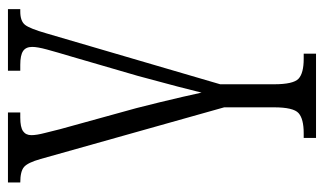

<svg xmlns="http://www.w3.org/2000/svg" viewBox="-186 -390 815 483"><g transform="rotate(-90 221.5 -148.5)"><path d="M116 239V208H128Q164 208 178.5 195Q193 182 193 133V8L63 -454Q54 -486 43 -495.5Q32 -505 4 -505V-536H180V-505H167Q143 -505 133 -498Q123 -491 123 -477Q123 -464 128.5 -443Q134 -422 138 -405L191 -213Q198 -186 205.5 -155Q213 -124 219.5 -96Q226 -68 230 -49Q235 -70 245.5 -110Q256 -150 272 -209L320 -374Q332 -414 338.5 -438Q345 -462 345 -475Q345 -491 334.5 -498Q324 -505 300 -505H285V-536H440V-505H434Q410 -505 400.5 -493Q391 -481 379 -439L251 -2V133Q251 182 265 195Q279 208 315 208H328V239Z"/></g></svg>

Font: Noto Serif ExtraCondensed Light
Style: Regular
Weight: 300
Width: 2
Designer: Monotype Design Team
Foundry: Monotype Imaging Inc.
Version: Version 2.014; ttfautohint (v1.8.4.7-5d5b)